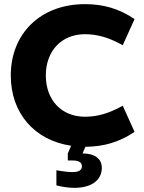

<svg xmlns="http://www.w3.org/2000/svg" viewBox="-20 -698 695 926"><path d="M338 208C425 208 471 168 471 112C471 65 434 42 378 42L392 10C479 9 553 -11 629 -62L572 -188C505 -151 450 -135 390 -135C277 -135 201 -215 201 -334C201 -453 277 -533 390 -533C450 -533 505 -517 572 -480L629 -606C553 -657 478 -678 390 -678C173 -678 32 -534 32 -334C32 -154 144 -22 323 5L307 42V76H329C360 76 375 85 375 104C375 123 360 132 329 132C310 132 277 128 252 123V196C285 205 319 208 338 208Z"/></svg>

Font: Celebes ExtraBold
Style: Regular
Weight: 800
Designer: Anugrah Pasau
Foundry: Lafontype
Version: Version 1.000